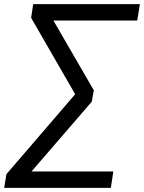

<svg xmlns="http://www.w3.org/2000/svg" viewBox="-44 -725 694 925"><path d="M-24 180 -13 114 325 -279 332 -247 106 -639 116 -705H630L617 -626H204L200 -649L408 -290L398 -235L88 124V101H502L490 180Z"/></svg>

Font: Nunito Sans 12pt Medium
Style: Italic
Weight: 500
Italic angle: -9°
Designer: Vernon Adams
Foundry: Vernon Adams
Version: Version 3.101;gftools[0.9.27]